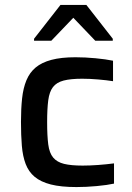

<svg xmlns="http://www.w3.org/2000/svg" viewBox="-20 -750 534 778"><path d="M290 8Q227 8 186 -2.5Q145 -13 120.5 -33.5Q96 -54 84 -85.5Q72 -117 68.5 -159.5Q65 -202 65 -256Q65 -309 69.5 -351Q74 -393 87 -424.5Q100 -456 124.5 -476.5Q149 -497 188.5 -507.5Q228 -518 286 -518Q325 -518 367 -514Q409 -510 438 -504V-421Q413 -425 378 -428Q343 -431 313 -431Q266 -431 237.5 -423.5Q209 -416 194.5 -397Q180 -378 175.5 -343.5Q171 -309 171 -255Q171 -200 175.5 -165Q180 -130 195.5 -111.5Q211 -93 239.5 -86Q268 -79 315 -79Q344 -79 378 -81.5Q412 -84 442 -88V-6Q415 0 372 4Q329 8 290 8ZM118 -585V-593L225 -730H330L437 -593V-585H366L277 -678L188 -585Z"/></svg>

Font: Saira SemiExpanded Medium
Style: Regular
Weight: 500
Width: 6
Designer: Hector Gatti with collaboration of the Omnibus-Type team
Foundry: Omnibus-Type
Version: Version 1.101